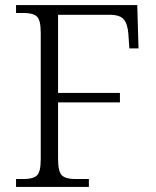

<svg xmlns="http://www.w3.org/2000/svg" viewBox="-20 -734 612 754"><path d="M43 0V-31H75Q109 -31 124.5 -44.5Q140 -58 140 -109V-605Q140 -656 124.5 -669.5Q109 -683 75 -683H43V-714H519L524 -544H488L484 -602Q481 -640 466 -658Q451 -676 410 -676H208V-369H451V-332H208V-111Q208 -59 223.5 -45Q239 -31 274 -31H329V0Z"/></svg>

Font: Noto Serif Hentaigana Light
Style: Regular
Weight: 300
Designer: Kazuhiro Yamada
Foundry: nipponia
Version: Version 1.000; ttfautohint (v1.8.4.7-5d5b)